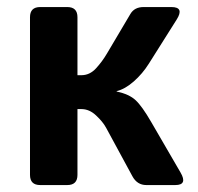

<svg xmlns="http://www.w3.org/2000/svg" viewBox="-20 -533 570 553"><path d="M95.7 0Q66.4 0 66.4 -29.3V-483.4Q66.4 -512.7 95.7 -512.7H173.8Q203.1 -512.7 203.1 -483.4V-316.4H214.4Q238.3 -316.4 256.3 -335.9Q274.4 -355.5 288.1 -378.9L355.5 -492.7Q367.2 -512.7 393.6 -512.7H473.6Q511.7 -512.7 488.8 -476.6L408.7 -349.6Q390.6 -320.8 365.5 -298.6Q340.3 -276.4 315.9 -270.5V-269.5Q352.1 -261.7 370.6 -244.4Q389.2 -227.1 415.5 -181.6L500 -36.1Q521 0 484.9 0H401.4Q375 0 361.3 -25.4L285.6 -165Q276.4 -182.1 256.8 -200.4Q237.3 -218.8 214.8 -218.8H203.1V-29.3Q203.1 0 173.8 0Z"/></svg>

Font: Istok
Style: Bold
Weight: 700
Designer: Andrey V. Panov
Foundry: Andrey V. Panov
Version: Version 1.0.1